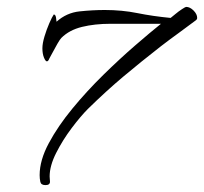

<svg xmlns="http://www.w3.org/2000/svg" viewBox="-20 -535 592 557"><path d="M112 2Q99 2 97 -7.5Q95 -17 95 -27Q95 -70 121.5 -119.5Q148 -169 190 -220Q232 -271 280 -318Q328 -365 372.5 -403.5Q417 -442 447 -466H300Q255 -466 218 -457Q181 -448 158 -425Q154 -421 146.5 -408Q139 -395 132.5 -382.5Q126 -370 123 -365Q120 -357 116 -357Q112 -357 107.5 -368Q103 -379 103 -395Q103 -409 109 -429Q115 -449 123 -467.5Q131 -486 136 -493Q141 -493 142.5 -484Q144 -475 144 -472Q173 -498 211 -502Q249 -506 284 -506Q334 -506 378.5 -497Q423 -488 475 -483Q479 -486 488.5 -494Q498 -502 508 -508.5Q518 -515 520 -515Q531 -515 541.5 -504.5Q552 -494 552 -483Q552 -479 548 -476Q523 -457 498 -439Q473 -421 447 -401Q388 -355 338 -313Q288 -271 235 -219Q214 -198 188 -163.5Q162 -129 143 -91.5Q124 -54 124 -23Q124 -19 124.5 -15.5Q125 -12 125 -8Q125 2 112 2Z"/></svg>

Font: Hurricane
Style: Regular
Weight: 400
Designer: Robert E. Leuschke
Foundry: Robert E. Leuschke
Version: Version 1.010; ttfautohint (v1.8.3)